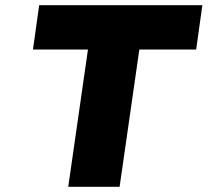

<svg xmlns="http://www.w3.org/2000/svg" viewBox="-20 -720 800 740"><path d="M243 0 319 -529H107L131 -700H760L736 -529H517L441 0Z"/></svg>

Font: Lexend ExtBd
Style: Italic
Weight: 800
Italic angle: -8.13011°
Designer: Bonnie Shaver-Troup, Thomas Jockin
Foundry: Lexend
Version: Version 1.007